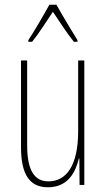

<svg xmlns="http://www.w3.org/2000/svg" viewBox="-20 -783 448 813"><path d="M219 -763H189C165 -719 121 -644 100 -613V-606H116C143 -639 179 -696 204 -733C231 -693 265 -640 293 -606H308V-613C296 -632 245 -716 219 -763ZM337 -527H311V-228C311 -82 261 -15 185 -15C127 -15 95 -60 95 -167V-527H69V-159C69 -45 105 10 183 10C268 10 300 -54 314 -112H316L317 0H337Z"/></svg>

Font: Noto Sans Myanmar ExtraCondensed Thin
Style: Regular
Weight: 100
Width: 2
Designer: Monotype Design Team
Foundry: Monotype Imaging Inc.
Version: Version 2.107